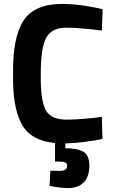

<svg xmlns="http://www.w3.org/2000/svg" viewBox="-20 -723 583 984"><path d="M438 127Q438 72 406 54Q374 36 315 37V12Q363 11 416 4Q470 -3 505 -11L502 -124Q469 -119 419 -115Q368 -110 331 -110Q245 -107 216 -156Q187 -206 189 -340Q188 -482 219 -533Q249 -584 327 -581Q363 -581 414 -576Q465 -572 502 -566L506 -676Q473 -684 417 -693Q362 -702 307 -703Q158 -705 101 -618Q44 -532 47 -340Q44 -175 90 -89Q136 -2 262 10V105H286Q306 105 315 110Q324 114 324 127Q324 140 315 146Q306 153 286 153Q272 153 256 152Q239 152 238 152L234 230Q236 231 264 235Q293 240 327 241Q379 241 408 213Q437 185 438 127Z"/></svg>

Font: RazerF5
Style: Bold
Weight: 700
Foundry: Razer Inc.
Version: Version 1.000;PS 001.001;hotconv 1.0.56